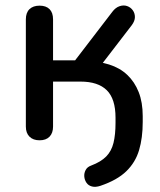

<svg xmlns="http://www.w3.org/2000/svg" viewBox="-20 -514 594 713"><path d="M353 176Q335 182 321.5 178.5Q308 175 301 164.5Q294 154 293 141.5Q292 129 298 117.5Q304 106 318 101Q355 87 374.5 67Q394 47 401.5 16.5Q409 -14 409 -58V-77Q409 -147 376.5 -179Q344 -211 279 -211H177V-44Q177 -20 164 -6.5Q151 7 127 7Q103 7 89.5 -6.5Q76 -20 76 -44V-442Q76 -467 89.5 -480Q103 -493 127 -493Q151 -493 164 -480Q177 -467 177 -442V-290H259L397 -470Q409 -486 424 -491Q439 -496 452 -491.5Q465 -487 473 -476Q481 -465 481 -450.5Q481 -436 469 -420L336 -247L295 -287Q345 -287 385 -274.5Q425 -262 452.5 -236Q480 -210 495 -172Q510 -134 510 -83V-61Q510 -2 496.5 43.5Q483 89 449 122Q415 155 353 176Z"/></svg>

Font: Nunito SemiBold
Style: Regular
Weight: 600
Designer: Vernon Adams
Foundry: Vernon Adams
Version: Version 3.602